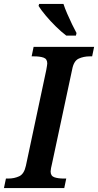

<svg xmlns="http://www.w3.org/2000/svg" viewBox="-41 -951 496 971"><path d="M-21 0 -11 -48H1Q31 -48 56 -59.5Q81 -71 90 -113L193 -597Q195 -609 196.5 -617.5Q198 -626 198 -630Q198 -653 179.5 -659.5Q161 -666 131 -666H119L129 -714H435L425 -666H413Q382 -666 357 -654.5Q332 -643 324 -600L222 -123Q219 -111 217 -100.5Q215 -90 215 -84Q215 -61 234 -54.5Q253 -48 282 -48H294L284 0ZM294 -771Q269 -790 241.5 -817Q214 -844 190.5 -872Q167 -900 154 -921L157 -931H280Q287 -909 299 -881.5Q311 -854 323.5 -828Q336 -802 346 -784L343 -771Z"/></svg>

Font: Noto Serif SemiCondensed SemiBold
Style: Italic
Weight: 600
Width: 4
Italic angle: -12°
Designer: Monotype Design Team
Foundry: Monotype Imaging Inc.
Version: Version 2.014; ttfautohint (v1.8.4.7-5d5b)